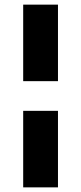

<svg xmlns="http://www.w3.org/2000/svg" viewBox="-20 -728 350 828"><path d="M80 -378V-708H230V-378ZM80 80V-250H230V80Z"/></svg>

Font: Rowdies
Style: Bold
Weight: 700
Designer: Jaikishan Patel
Version: Version 1.000; ttfautohint (v1.8.3)